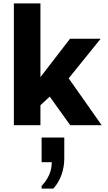

<svg xmlns="http://www.w3.org/2000/svg" viewBox="-20 -740 640 1135"><path d="M62 0V-720H219V-284L394 -511H575L386 -277L581 0H395L274 -169L219 -118V0ZM226 375V359Q286 296 286 219H226V73H360V197Q360 247 343.5 293.5Q327 340 295 375Z"/></svg>

Font: Chivo Mono
Style: Bold
Weight: 700
Monospace: yes
Designer: Hector Gatti
Foundry: Omnibus-Type
Version: Version 1.008; ttfautohint (v1.8.4.7-5d5b)